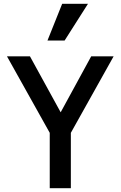

<svg xmlns="http://www.w3.org/2000/svg" viewBox="-20 -999 640 1019"><path d="M244 0H356V-294L583 -700H464L302 -403L139 -700H17L244 -294ZM447 -979H310L232 -784H323Z"/></svg>

Font: CommitMono
Style: 600Regular
Weight: 600
Monospace: yes
Designer: Eigil Nikolajsen
Foundry: Eigil Nikolajsen
Version: Version 1.143